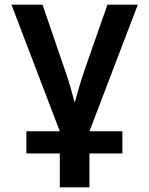

<svg xmlns="http://www.w3.org/2000/svg" viewBox="-20 -562 640 822"><path d="M93 95V0H236L29 -542H162L256 -268Q269 -232 281 -190.5Q293 -149 299 -126H301Q307 -149 319 -190Q331 -231 344 -268L440 -542H570L363 0H504V95H363V240H236V95Z"/></svg>

Font: Noto Sans Mono SemiBold
Style: Regular
Weight: 600
Designer: Monotype Design Team
Foundry: Monotype Imaging Inc.
Version: Version 2.014; ttfautohint (v1.8.4.7-5d5b)